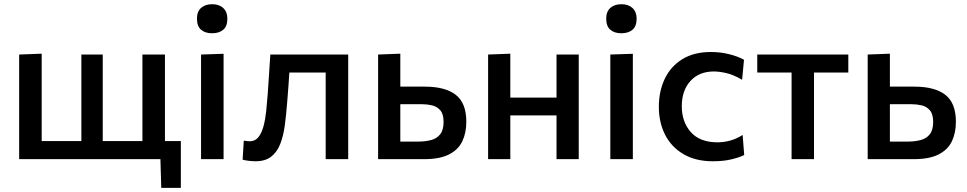

<svg xmlns="http://www.w3.org/2000/svg" viewBox="-20 -756 4593 912"><path d="M746 136.5 742 0H71V-497L178 -501V-86H366.5V-497H468V-86H656.5V-497H763.5V-86H839V136.5Z M935 0V-497L1042 -500.5V0ZM987 -598Q954.5 -598 935 -614.8Q915.5 -631.5 915.5 -667.5Q915.5 -701 935.2 -718.5Q955 -736 988 -736Q1021 -736 1040.5 -717.8Q1060 -699.5 1060 -667.5Q1060 -631.5 1040.5 -614.8Q1021 -598 987 -598Z M1194 10Q1180 10 1162.5 8Q1145 6 1132.5 2.5L1138 -88Q1146 -86.5 1154 -85.8Q1162 -85 1166.5 -85Q1192 -85 1207.5 -104.5Q1223 -124 1231.8 -156.8Q1240.5 -189.5 1244.5 -228.8Q1248.5 -268 1251.5 -307.5Q1254.5 -356 1258 -404Q1261 -452 1264 -497H1634V0H1527V-411.5H1354.5L1349.5 -339.5Q1346.5 -303 1344 -268.5Q1339.5 -211 1332.8 -160.5Q1326 -110 1311 -71.8Q1296 -33.5 1268 -11.8Q1240 10 1194 10Z M1776 0V-497L1881.5 -501V-344.5H1997.5Q2095 -344.5 2145 -305.5Q2195 -266.5 2195 -177.5Q2195 -125 2176 -85Q2157 -45 2113 -22.5Q2069 0 1995 0ZM1881.5 -83.5H1967Q2000.5 -83.5 2027.8 -90.8Q2055 -98 2071 -118.2Q2087 -138.5 2087 -177Q2087 -214 2071.5 -232Q2056 -250 2032.5 -255.5Q2009 -261 1985.5 -261H1881.5Z M2298.5 0V-497L2404 -501V-292.5H2623.5V-497H2729V0H2623.5V-208H2404V0Z M2879 0V-497L2986 -500.5V0ZM2931 -598Q2898.5 -598 2879 -614.8Q2859.5 -631.5 2859.5 -667.5Q2859.5 -701 2879.2 -718.5Q2899 -736 2932 -736Q2965 -736 2984.5 -717.8Q3004 -699.5 3004 -667.5Q3004 -631.5 2984.5 -614.8Q2965 -598 2931 -598Z M3366 10Q3284 10 3226.5 -23.8Q3169 -57.5 3139.2 -116Q3109.5 -174.5 3109.5 -248.5Q3109.5 -323 3137.8 -382Q3166 -441 3221.2 -475Q3276.5 -509 3357 -509Q3401 -509 3442.8 -498.8Q3484.5 -488.5 3514 -472L3505 -377Q3463 -401.5 3429.5 -409Q3396 -416.5 3370.5 -416.5Q3301.5 -416.5 3260 -371.8Q3218.5 -327 3218.5 -251Q3218.5 -177.5 3261.2 -128.8Q3304 -80 3388 -80Q3419 -80 3449.2 -88.5Q3479.5 -97 3507.5 -115L3515 -19.5Q3490 -7.5 3452.8 1.2Q3415.5 10 3366 10Z M3740 0V-411.5H3577V-497H4009.5V-411.5H3846.5V0Z M4101.5 0V-497L4207 -501V-344.5H4323Q4420.5 -344.5 4470.5 -305.5Q4520.5 -266.5 4520.5 -177.5Q4520.5 -125 4501.5 -85Q4482.5 -45 4438.5 -22.5Q4394.5 0 4320.5 0ZM4207 -83.5H4292.5Q4326 -83.5 4353.2 -90.8Q4380.5 -98 4396.5 -118.2Q4412.5 -138.5 4412.5 -177Q4412.5 -214 4397 -232Q4381.5 -250 4358 -255.5Q4334.5 -261 4311 -261H4207Z"/></svg>

Font: Heraclito Medium
Style: Regular
Weight: 500
Designer: Kostas Bartsokas (font) & Cristiano Sobral (main changes)
Foundry: Kostas Bartsokas (font) & Cristiano Sobral (main changes)
Version: Version 1.00;July 8, 2020;FontCreator 13.0.0.2655 64-bit